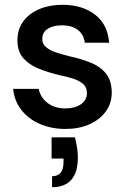

<svg xmlns="http://www.w3.org/2000/svg" viewBox="-20 -528 527 804"><path d="M254 12Q196 12 148 -8.5Q100 -29 70 -67Q40 -105 35 -156H142Q149 -120 179 -97Q209 -74 254 -74Q294 -74 319 -91.5Q344 -109 344 -138Q344 -163 327.5 -177Q311 -191 285.5 -199Q260 -207 230 -213Q184 -224 143.5 -240Q103 -256 78 -284Q53 -312 53 -359Q53 -405 77.5 -438.5Q102 -472 145 -490Q188 -508 242 -508Q323 -508 377 -467.5Q431 -427 437 -349H335Q331 -384 305.5 -403Q280 -422 240 -422Q203 -422 180 -407.5Q157 -393 157 -364Q157 -344 173 -330.5Q189 -317 214.5 -308.5Q240 -300 268 -293Q319 -282 359 -266Q399 -250 423 -221Q447 -192 448 -141Q448 -95 422.5 -60.5Q397 -26 353.5 -7Q310 12 254 12ZM198 256V210Q246 210 246 151V136H196V47H294Q300 71 303 92Q306 113 306 132Q306 194 278.5 225Q251 256 198 256Z"/></svg>

Font: Rethink Sans Medium
Style: Regular
Weight: 500
Designer: The Rethink Sans project authors (Hans Thiessen). DM Sans designed by Colophon Foundry.
Foundry: Rethink Communications LLC
Version: Version 1.001